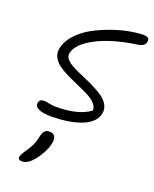

<svg xmlns="http://www.w3.org/2000/svg" viewBox="-177 -743 946 1183"><g transform="rotate(20 296.0 -151.5)"><path d="M190.9 21Q133.3 21 106.4 7.3Q79.6 -6.3 84 -29.8Q88.4 -55.2 118.2 -55.2Q129.9 -55.2 151.4 -50Q172.9 -44.9 198.2 -44.9Q344.7 -44.9 419.9 -101.1Q420.9 -125 402.1 -145.8Q383.3 -166.5 352.5 -182.4Q321.8 -198.2 284.7 -214.1Q247.6 -230 211.4 -247.3Q175.3 -264.6 146.7 -284.2Q118.2 -303.7 103.5 -331.1Q88.9 -358.4 95.2 -391.1Q105 -439.5 143.8 -482.2Q182.6 -524.9 235.1 -554Q287.6 -583 347.9 -604.5Q408.2 -626 461.7 -636Q515.1 -646 555.2 -646Q576.7 -646 585.7 -637.5Q594.7 -628.9 590.8 -612.8Q586.4 -583.5 539.1 -577.1Q375.5 -553.2 275.6 -499.8Q175.8 -446.3 163.1 -383.8Q158.7 -362.8 175.5 -344Q192.4 -325.2 222.4 -309.8Q252.4 -294.4 289.1 -279.1Q325.7 -263.7 362.1 -245.8Q398.4 -228 427.5 -208.5Q456.5 -189 471.9 -161.6Q487.3 -134.3 481 -103Q474.6 -70.8 447.5 -46.1Q420.4 -21.5 379.4 -7.1Q338.4 7.3 291 14.2Q243.7 21 190.9 21ZM116.2 342.8Q102.1 342.8 95.7 336.4Q89.4 330.1 91.8 318.8Q95.2 303.2 123 263.2Q154.3 220.7 166 163.1Q171.4 136.7 182.4 124.3Q193.4 111.8 212.9 111.8Q265.1 111.8 252.9 175.8Q246.6 206.5 224.9 246.1Q203.1 285.6 173.8 314.9Q146 342.8 116.2 342.8Z"/></g></svg>

Font: Shantell Sans Irregular Bouncy
Style: Italic
Weight: 300
Italic angle: -11.31°
Designer: Stephen Nixon, Anya Danilova, Shantell Martin
Foundry: Arrow Type
Version: Version 1.006;[9816181b4]